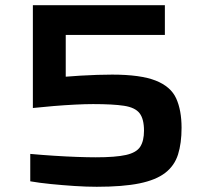

<svg xmlns="http://www.w3.org/2000/svg" viewBox="-20 -708 797 736"><path d="M351 8Q312 8 266 5Q220 2 175 -2.5Q130 -7 96 -13V-118Q140 -114 186.5 -111Q233 -108 275 -106.5Q317 -105 347 -105Q423 -105 463 -114Q503 -123 517.5 -145.5Q532 -168 532 -207Q532 -252 515 -274Q498 -296 455.5 -302.5Q413 -309 337 -309Q307 -309 267.5 -307Q228 -305 185.5 -301.5Q143 -298 106 -294V-688H612V-574H232V-414Q256 -416 288 -418Q320 -420 352.5 -421Q385 -422 410 -422Q519 -422 577 -399Q635 -376 655.5 -330.5Q676 -285 676 -218Q676 -159 662.5 -116Q649 -73 613.5 -45.5Q578 -18 514.5 -5Q451 8 351 8Z"/></svg>

Font: Saira Expanded SemiBold
Style: Regular
Weight: 600
Width: 7
Designer: Hector Gatti with collaboration of the Omnibus-Type team
Foundry: Omnibus-Type
Version: Version 1.100; ttfautohint (v1.8.3)